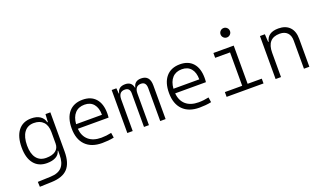

<svg xmlns="http://www.w3.org/2000/svg" viewBox="-87 -1341 3689 2172"><g transform="rotate(-20 1758.0 -255.5)"><path d="M96.7 233.4 93.8 173.3 250 167.5Q344.2 164.1 387.2 115Q430.2 65.9 430.2 -30.3V-80.1H425.3Q415 -36.6 373 -13.4Q331.1 9.8 266.1 9.8Q165.5 9.8 110.1 -59.1Q54.7 -127.9 54.7 -253.9Q54.7 -384.3 110.1 -455.8Q165.5 -527.3 267.1 -527.3Q331.5 -527.3 372.3 -500.7Q413.1 -474.1 425.3 -423.8H432.1L437.5 -517.6H496.1V-45.9Q496.1 92.3 434.8 158.2Q373.5 224.1 240.2 228.5ZM120.1 -253.9Q120.1 -155.3 160.9 -102.3Q201.7 -49.3 277.8 -49.3Q352.1 -49.3 391.6 -79.6Q431.2 -109.9 431.2 -166V-304.2Q431.2 -383.3 391.1 -425.8Q351.1 -468.3 276.9 -468.3Q201.7 -468.3 160.9 -412.4Q120.1 -356.4 120.1 -253.9Z M929.2 9.8Q800.8 9.8 730.5 -61.5Q660.2 -132.8 660.2 -263.7Q660.2 -389.2 719.2 -458.3Q778.3 -527.3 886.2 -527.3Q986.8 -527.3 1042.2 -464.8Q1097.7 -402.3 1097.7 -287.1Q1097.7 -256.8 1094.7 -236.3H724.6Q732.4 -147 788.3 -98.6Q844.2 -50.3 940.9 -50.3Q1001.5 -50.3 1063 -64L1072.3 -3.9Q1038.6 3.4 1001.2 6.6Q963.9 9.8 929.2 9.8ZM887.2 -467.3Q814.9 -467.3 772.7 -421.6Q730.5 -376 724.1 -292H1035.2Q1035.2 -375.5 996.3 -421.4Q957.5 -467.3 887.2 -467.3Z M1234.4 0V-517.6H1291L1295.9 -453.1H1300.8Q1314.5 -527.3 1398.9 -527.3Q1476.6 -527.3 1491.2 -453.1H1495.6Q1501.5 -488.3 1525.4 -507.8Q1549.3 -527.3 1590.8 -527.3Q1695.3 -527.3 1695.3 -405.3V0H1630.4V-395.5Q1630.4 -471.2 1569.3 -471.2Q1494.6 -471.2 1494.6 -378.9V0H1435.1V-405.3Q1435.1 -471.2 1373.5 -471.2Q1299.3 -471.2 1299.3 -378.9V0Z M2101.1 9.8Q1972.7 9.8 1902.3 -61.5Q1832 -132.8 1832 -263.7Q1832 -389.2 1891.1 -458.3Q1950.2 -527.3 2058.1 -527.3Q2158.7 -527.3 2214.1 -464.8Q2269.5 -402.3 2269.5 -287.1Q2269.5 -256.8 2266.6 -236.3H1896.5Q1904.3 -147 1960.2 -98.6Q2016.1 -50.3 2112.8 -50.3Q2173.3 -50.3 2234.9 -64L2244.1 -3.9Q2210.4 3.4 2173.1 6.6Q2135.7 9.8 2101.1 9.8ZM2059.1 -467.3Q1986.8 -467.3 1944.6 -421.6Q1902.3 -376 1896 -292H2207Q2207 -375.5 2168.2 -421.4Q2129.4 -467.3 2059.1 -467.3Z M2663.6 -630.4Q2640.1 -630.4 2623.5 -647Q2606.9 -663.6 2606.9 -687Q2606.9 -710.4 2623.5 -727.1Q2640.1 -743.7 2663.6 -743.7Q2687 -743.7 2703.6 -727.1Q2720.2 -710.4 2720.2 -687Q2720.2 -663.6 2703.6 -647Q2687 -630.4 2663.6 -630.4ZM2429.7 0V-57.6H2638.2V-459.5H2459V-517.6H2703.6V-57.6H2874V0Z M3019.5 0V-517.6H3078.6L3084 -423.8H3090.3Q3112.3 -527.3 3242.7 -527.3Q3330.1 -527.3 3377.9 -477.5Q3425.8 -427.7 3425.8 -336.9V0H3360.8V-338.4Q3360.8 -399.9 3328.4 -433.1Q3295.9 -466.3 3237.3 -466.3Q3084.5 -466.3 3084.5 -292.5V0Z"/></g></svg>

Font: Caskaydia Cove Light
Style: Regular
Weight: 300
Monospace: yes
Designer: Aaron Bell
Foundry: Saja Typeworks
Version: Version 4.300; ttfautohint (v1.8.3)